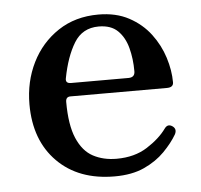

<svg xmlns="http://www.w3.org/2000/svg" viewBox="-41 -508 590 563"><g transform="rotate(-5 253.5 -226.5)"><path d="M275 12Q169 12 106.5 -51Q44 -114 44 -220Q44 -287 71.5 -342.5Q99 -398 149.5 -431.5Q200 -465 268 -465Q320 -465 358 -444.5Q396 -424 420.5 -391.5Q445 -359 457 -321Q469 -283 469 -248Q469 -233 450 -233H166Q152 -233 152 -218Q152 -150 169 -110.5Q186 -71 216 -55Q246 -39 285 -39Q338 -39 375.5 -63Q413 -87 433 -115Q443 -129 457 -119Q469 -110 461 -95Q447 -71 422.5 -46Q398 -21 362 -4.5Q326 12 275 12ZM171 -272H340Q359 -272 359 -290Q359 -327 350.5 -359Q342 -391 322 -410.5Q302 -430 266 -430Q218 -430 193.5 -390Q169 -350 157 -287Q154 -272 171 -272Z"/></g></svg>

Font: Zen Old Mincho SemiBold
Style: Regular
Weight: 600
Version: Version 1.500